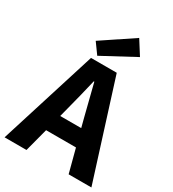

<svg xmlns="http://www.w3.org/2000/svg" viewBox="-223 -1036 1036 1152"><g transform="rotate(30 295.0 -460.0)"><path d="M595.7 0H438L395.5 -161.6H188.5L146 0H-5.9L205.1 -671.9H383.3ZM235.8 -341.8 219.2 -277.8H364.7L348.1 -341.8Q335 -392.6 321 -449.2Q307.1 -505.9 293.5 -558.6H289.6Q277.3 -505.4 263.2 -449Q249 -392.6 235.8 -341.8ZM231 -701.7 178.2 -774.9 395.5 -920.4 457 -823.2Z"/></g></svg>

Font: Akatab Black
Style: Regular
Weight: 900
Designer: SIL Global
Foundry: SIL Global
Version: Version 4.000